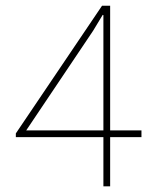

<svg xmlns="http://www.w3.org/2000/svg" viewBox="-20 -660 533 680"><path d="M346.2 -198.2V-606.4L343.8 -607.4L309.6 -550.8L72.8 -198.2ZM370.1 -639.6V-198.2H481V-174.3H370.1V0H346.2V-174.3H36.1V-187.5L341.3 -639.6Z"/></svg>

Font: Yantramanav Thin
Style: Regular
Weight: 250
Version: Version 1.001;PS 1.0;hotconv 1.0.72;makeotf.lib2.5.5900; ttf